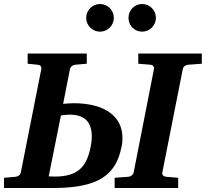

<svg xmlns="http://www.w3.org/2000/svg" viewBox="-37 -938 1027 958"><path d="M574 -250C574 -359 484 -423 330 -423C315 -423 294 -421 278 -420L312 -593C315 -606 327 -614 338 -615L396 -620V-671H101V-620L151 -615C163 -614 172 -606 169 -593L67 -78C65 -65 53 -57 41 -56L-17 -51V0H230C458 0 542 -68 569 -204C573 -220 574 -235 574 -250ZM970 -620V-671H653V-620L714 -615C725 -614 734 -606 731 -593L630 -78C627 -65 615 -57 604 -56L535 -51V0H852V-51L792 -56C780 -57 770 -65 773 -78L875 -593C877 -606 890 -614 902 -615ZM421 -256C421 -240 419 -223 415 -204C395 -104 350 -57 236 -57C225 -57 214 -58 206 -58L267 -362C280 -364 300 -366 310 -366C379 -366 421 -336 421 -256ZM741 -849C741 -887 710 -918 672 -918C634 -918 604 -887 604 -849C604 -811 634 -780 672 -780C710 -780 741 -811 741 -849ZM531 -849C531 -887 500 -918 462 -918C424 -918 393 -887 393 -849C393 -811 424 -780 462 -780C500 -780 531 -811 531 -849Z"/></svg>

Font: Veleka
Style: Bold Italic
Weight: 700
Italic angle: -12°
Designer: Stefan Peev, Context Ltd, 2016; SIL International, 1997-2014.
Foundry: Stefan Peev, Context Ltd, 2016
Version: Version 5.000